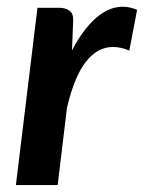

<svg xmlns="http://www.w3.org/2000/svg" viewBox="-20 -536 417 556"><path d="M26 0 88.5 -513.5H151Q169 -513.5 180.5 -505.5Q192 -497.5 192 -480V-478Q192 -476.5 191.5 -468Q191 -459.5 190.5 -441.2Q190 -423 188.5 -390Q220 -450.5 257.5 -483.5Q295 -516.5 335.5 -516.5Q356 -516.5 377 -507.5L354.5 -389.5Q329.5 -400 307 -400Q262.5 -400 229 -357.5Q195.5 -315 174 -224.5L147 0Z"/></svg>

Font: Lato TR
Style: Bold Italic
Weight: 700
Italic angle: -12°
Designer: Lukasz Dziedzic
Foundry: tyPoland Lukasz Dziedzic
Version: Version 1.104 2013